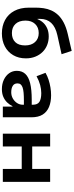

<svg xmlns="http://www.w3.org/2000/svg" viewBox="607 -1376 779 2033"><g transform="rotate(90 996.5 -359.5)"><path d="M334 10Q254 10 192 -23.5Q130 -57 95.5 -121.5Q61 -186 61 -276V-349Q61 -390 67 -431.5Q73 -473 90 -512Q107 -551 138 -584.5Q169 -618 219 -644.5Q269 -671 342 -688L519 -729L554 -622L351 -577Q266 -558 223 -512.5Q180 -467 180 -395V-367H183Q195 -399 219 -426Q243 -453 280 -469.5Q317 -486 367 -486Q414 -486 456 -469.5Q498 -453 529.5 -421.5Q561 -390 579.5 -345Q598 -300 598 -244Q598 -167 564 -109.5Q530 -52 470.5 -21Q411 10 334 10ZM330 -96Q391 -96 426 -131.5Q461 -167 461 -236Q461 -302 425.5 -341Q390 -380 330 -380Q270 -380 234 -342Q198 -304 198 -240Q198 -172 233.5 -134Q269 -96 330 -96Z M924 10Q868 10 824 -11Q780 -32 755 -67.5Q730 -103 730 -148Q730 -203 762.5 -238Q795 -273 862.5 -289.5Q930 -306 1035 -306H1108V-223H1043Q997 -223 963 -220Q929 -217 907 -209.5Q885 -202 874 -189Q863 -176 863 -155Q863 -121 889 -105Q915 -89 957 -89Q993 -89 1023 -106Q1053 -123 1071 -150.5Q1089 -178 1089 -211V-318Q1089 -368 1058 -387.5Q1027 -407 966 -407Q925 -407 881 -395.5Q837 -384 787 -357L751 -452Q786 -472 824.5 -484.5Q863 -497 905 -504Q947 -511 989 -511Q1060 -511 1112.5 -489Q1165 -467 1193.5 -421.5Q1222 -376 1222 -302V0H1109V-102H1104Q1089 -71 1064.5 -45.5Q1040 -20 1005 -5Q970 10 924 10Z M1395 0V-501H1531V-311H1769V-501H1906V0H1769V-200H1531V0Z"/></g></svg>

Font: Nunito Sans 7pt
Style: Bold
Weight: 700
Designer: Vernon Adams
Foundry: Vernon Adams
Version: Version 3.101;gftools[0.9.27]